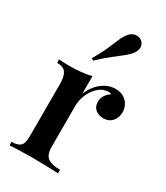

<svg xmlns="http://www.w3.org/2000/svg" viewBox="-203 -914 866 1000"><g transform="rotate(30 229.5 -413.5)"><path d="M358 -531Q389 -531 409.5 -518Q430 -505 440 -485Q450 -465 450 -443Q450 -410 430.5 -388Q411 -366 379 -366Q349 -366 330 -382Q311 -398 311 -426Q311 -451 323.5 -468Q336 -485 352 -495Q341 -501 327 -499Q303 -497 283 -482Q263 -467 249 -445Q235 -423 227.5 -398Q220 -373 220 -350V-103Q220 -54 245 -37.5Q270 -21 318 -21V0Q295 -1 251.5 -2.5Q208 -4 161 -4Q122 -4 83.5 -2.5Q45 -1 26 0V-21Q63 -21 78.5 -36Q94 -51 94 -93V-408Q94 -453 79.5 -474.5Q65 -496 26 -496V-517Q58 -514 88 -514Q125 -514 158.5 -517.5Q192 -521 220 -528V-424Q232 -452 251.5 -476Q271 -500 298.5 -515.5Q326 -531 358 -531ZM346 -816Q361 -803 362 -783Q363 -763 347 -742Q332 -723 309.5 -705.5Q287 -688 256 -664Q225 -640 182 -599L171 -608Q201 -660 216.5 -696Q232 -732 243 -758Q254 -784 270 -804Q286 -823 307.5 -826Q329 -829 346 -816Z"/></g></svg>

Font: Playfair Display SemiBold
Style: Regular
Weight: 600
Designer: Claus Eggers Sørensen
Foundry: Claus Eggers Sørensen
Version: Version 1.203